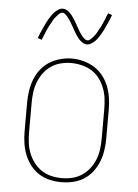

<svg xmlns="http://www.w3.org/2000/svg" viewBox="-54 -798 608 848"><g transform="rotate(5 250.0 -374.0)"><path d="M250 8Q224 8 198 2Q172 -4 150 -18Q128 -32 112 -53Q96 -74 86.5 -98Q77 -122 73 -148Q69 -174 69 -200V-330Q69 -356 73 -382Q77 -408 86.5 -432.5Q96 -457 112.5 -478Q129 -499 151 -512.5Q173 -526 198.5 -533Q224 -540 250 -540Q276 -540 301.5 -533Q327 -526 349 -512.5Q371 -499 387.5 -478Q404 -457 413.5 -432.5Q423 -408 427 -382Q431 -356 431 -330V-200Q431 -174 427 -148Q423 -122 413.5 -98Q404 -74 388 -53Q372 -32 350 -18Q328 -4 302 2Q276 8 250 8ZM250 -10Q274 -10 297 -15.5Q320 -21 339.5 -34Q359 -47 373.5 -66Q388 -85 396.5 -107Q405 -129 408 -152.5Q411 -176 411 -200V-330Q411 -354 408 -377.5Q405 -401 396.5 -423Q388 -445 373.5 -464.5Q359 -484 338.5 -496.5Q318 -509 294.5 -514.5Q271 -520 248 -520Q224 -520 201 -514Q178 -508 159 -495Q140 -482 126 -463Q112 -444 103.5 -422Q95 -400 92 -376.5Q89 -353 89 -330V-200Q89 -176 92 -152.5Q95 -129 103.5 -107Q112 -85 126.5 -66Q141 -47 160.5 -34Q180 -21 203 -15.5Q226 -10 250 -10ZM310 -608Q301 -608 293.5 -612Q286 -616 280 -621.5Q274 -627 269 -633.5Q264 -640 259.5 -647Q255 -654 250.5 -661.5Q246 -669 242 -677Q239 -682 236.5 -686.5Q234 -691 231 -696Q228 -701 225.5 -705Q223 -709 220 -713Q217 -717 214 -721Q211 -725 207.5 -728.5Q204 -732 199.5 -735Q195 -738 190 -738Q185 -738 181 -735.5Q177 -733 174 -730Q171 -727 168 -723.5Q165 -720 161 -715.5Q157 -711 155.5 -708.5Q154 -706 152 -703Q150 -700 148.5 -696.5Q147 -693 145 -689.5Q143 -686 140.5 -682Q138 -678 136 -674Q134 -670 132 -665.5Q130 -661 127.5 -656Q125 -651 123 -645.5Q121 -640 118.5 -634.5Q116 -629 114 -623Q112 -617 109 -611L91 -617Q95 -629 99.5 -639Q104 -649 108 -658Q112 -667 116 -675.5Q120 -684 123.5 -691Q127 -698 131 -704.5Q135 -711 138.5 -716.5Q142 -722 147.5 -729Q153 -736 159.5 -741.5Q166 -747 173.5 -751.5Q181 -756 190 -756Q199 -756 206.5 -752Q214 -748 220 -742.5Q226 -737 231 -730.5Q236 -724 240.5 -717Q245 -710 249.5 -702.5Q254 -695 258 -688V-687Q261 -683 263.5 -678Q266 -673 269 -668Q272 -663 274.5 -659Q277 -655 280 -651Q283 -647 286 -643Q289 -639 292.5 -635.5Q296 -632 300.5 -629Q305 -626 310 -626Q315 -626 319 -628.5Q323 -631 326 -634Q329 -637 332 -640.5Q335 -644 339 -648.5Q343 -653 344.5 -655.5Q346 -658 348 -661Q350 -664 351.5 -667.5Q353 -671 355 -674.5Q357 -678 359.5 -682Q362 -686 364 -690Q366 -694 368 -698.5Q370 -703 372.5 -708Q375 -713 377 -718.5Q379 -724 381.5 -729.5Q384 -735 386 -741Q388 -747 391 -753L409 -747Q405 -735 400.5 -725Q396 -715 392 -706Q388 -697 384 -688.5Q380 -680 376.5 -673Q373 -666 369 -659.5Q365 -653 361.5 -647.5Q358 -642 352.5 -635Q347 -628 340.5 -622.5Q334 -617 326.5 -612.5Q319 -608 310 -608Z"/></g></svg>

Font: Iosevka Slab Thin
Style: Regular
Weight: 100
Monospace: yes
Designer: Belleve Invis
Foundry: Belleve Invis
Version: Version 11.1.0; ttfautohint (v1.8.3)